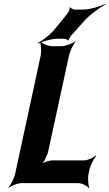

<svg xmlns="http://www.w3.org/2000/svg" viewBox="-20 -951 568 997"><path d="M231 -168 338 -661C343 -685 361 -722 373 -735L372 -737C357 -725 320 -711 297 -711H253C230 -711 197 -725 188 -737L187 -735C193 -722 196 -685 191 -661L59 -50C54 -26 35 11 23 24V26C37 14 71 0 91 0H386C406 0 433 14 441 26L444 24C438 11 435 -26 440 -50L444 -68C449 -92 468 -129 480 -142L478 -144C465 -132 435 -118 416 -118H253C234 -118 201 -107 189 -94L191 -92C207 -104 226 -144 231 -168ZM328 -878 263 -798C240 -770 201 -740 177 -728L178 -724C202 -736 247 -750 279 -750H312C318 -750 332 -745 333 -741L337 -742C336 -747 346 -762 350 -767L419 -844C451 -879 500 -913 528 -928L527 -931C498 -917 446 -901 409 -901H368C362 -901 347 -908 345 -913L342 -912C344 -906 335 -885 328 -878Z"/></svg>

Font: Asimov
Style: EdgeExtremeIt
Weight: 500
Designer: Google
Version: Version 2.000980: 2014